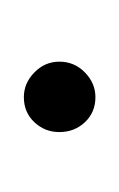

<svg xmlns="http://www.w3.org/2000/svg" viewBox="11 -110 102 165"><g transform="rotate(90 62.5 -27.0)"><path d="M63 4Q51 4 41.8 -5Q32.5 -14 32.5 -26.5Q32.5 -39.5 41.8 -48.5Q51 -57.5 63 -57.5Q76 -57.5 84.5 -48.5Q93 -39.5 93 -26.5Q93 -14 84.5 -5Q76 4 63 4Z"/></g></svg>

Font: Fraunces 144pt SuperSoft Thin
Style: Regular
Weight: 100
Version: Version 1.000;[0bf87f6ff]